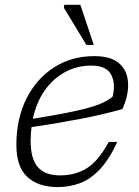

<svg xmlns="http://www.w3.org/2000/svg" viewBox="-20 -750 566 780"><path d="M456.5 -173.5Q422.5 -100.5 384.5 -60.8Q346.5 -21 303.8 -5.5Q261 10 213.5 10Q135.5 10 91 -31.2Q46.5 -72.5 46.5 -161.5Q46.5 -267.5 87.2 -349Q128 -430.5 199.5 -476.2Q271 -522 363 -522Q433.5 -522 467 -490.2Q500.5 -458.5 500.5 -404Q500.5 -358.5 477.5 -307Q397.5 -284.5 307.8 -267.2Q218 -250 108 -233.5Q104.5 -206.5 104.5 -178Q104.5 -104 134 -70.8Q163.5 -37.5 224 -37.5Q285.5 -37.5 332.2 -66.2Q379 -95 422 -173.5ZM350.5 -483.5Q294 -483.5 245.5 -457.8Q197 -432 162.5 -383.8Q128 -335.5 113.5 -267.5Q222.5 -285 286.2 -299Q350 -313 384 -326.8Q418 -340.5 437.5 -357.5Q450.5 -409 431.8 -446.2Q413 -483.5 350.5 -483.5ZM361 -567.5H331L239.5 -718.5L241 -730.5H306.5Z"/></svg>

Font: Newsreader Caption Light
Style: Italic
Weight: 300
Italic angle: -17°
Designer: Hugues Gentile
Foundry: Production Type
Version: Version 1.001